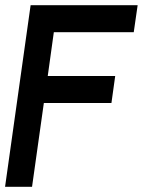

<svg xmlns="http://www.w3.org/2000/svg" viewBox="-30 -720 551 740"><path d="M-10.5 0 88 -700H500.5L485.5 -596H177.5L154 -427H414L399.5 -323H139L93.5 0Z"/></svg>

Font: Urbanist SemiBold
Style: Italic
Weight: 600
Italic angle: -8°
Designer: Corey Hu
Foundry: Corey Hu
Version: Version 1.321; ttfautohint (v1.8.4.7-5d5b)